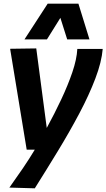

<svg xmlns="http://www.w3.org/2000/svg" viewBox="-20 -810 578 1043"><path d="M400 -544H538Q532 -473 498 -383.5Q464 -294 411 -194Q358 -94 295 9.5Q232 113 169 213L31 209Q71 153 105 103Q139 53 169 3H125L35 -545L177 -547L234 -115Q276 -192 312.5 -269.5Q349 -347 373 -417.5Q397 -488 400 -544ZM113 -596 239 -790H406L466 -596H345L308 -713L235 -596Z"/></svg>

Font: Georama
Style: Bold Italic
Weight: 700
Italic angle: -9°
Designer: Jean-Baptiste Levee
Foundry: Production Type
Version: Version 1.000